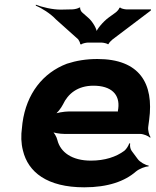

<svg xmlns="http://www.w3.org/2000/svg" viewBox="-20 -790 665 820"><path d="M396 -538C348 -538 306 -531 266 -518C163 -479 93 -390 76 -265L74 -246C69 -211 70 -178 78 -147C100 -55 181 10 340 10C441 10 513 -16 560 -57C574 -69 602 -80 614 -79L615 -83C602 -84 577 -98 568 -111L542 -146C536 -154 534 -169 536 -177L532 -178C530 -170 520 -153 511 -146C476 -120 428 -104 368 -104C287 -104 238 -140 225 -192C222 -206 210 -226 200 -233L196 -229C206 -223 236 -218 256 -218H579C593 -218 614 -209 621 -202L623 -204C617 -212 611 -234 613 -248L617 -278C638 -434 576 -538 396 -538ZM485 -326 484 -320C484 -317 482 -311 484 -310L487 -312C486 -314 479 -314 475 -314H275C254 -314 219 -308 206 -301L210 -297C223 -305 241 -328 249 -344C270 -389 311 -424 379 -424C455 -424 493 -387 485 -326ZM357 -714 332 -736C327 -739 320 -753 323 -757L318 -758C316 -754 297 -750 289 -750L243 -749C206 -748 158 -760 133 -770V-766C157 -756 196 -732 219 -707L314 -622C317 -618 324 -605 322 -602L327 -600C329 -604 348 -608 354 -608H415C421 -608 439 -604 441 -601L444 -602C443 -605 456 -618 460 -621L624 -745L625 -750H519C513 -750 494 -754 494 -758L489 -756C491 -753 478 -739 473 -736L444 -715C422 -699 391 -664 389 -647H394C396 -664 375 -699 357 -714Z"/></svg>

Font: Asimov
Style: EdgeWideIt
Weight: 500
Designer: Google
Version: Version 2.000980: 2014